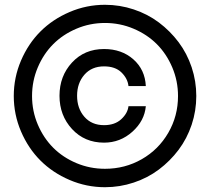

<svg xmlns="http://www.w3.org/2000/svg" viewBox="-20 -780 885 810"><path d="M422.9 9.8Q344.7 9.8 273.4 -20.8Q202.1 -51.3 150.6 -102.8Q99.1 -154.3 68.6 -225.6Q38.1 -296.9 38.1 -375Q38.1 -453.1 68.6 -524.4Q99.1 -595.7 150.6 -647.2Q202.1 -698.7 273.4 -729.2Q344.7 -759.8 422.9 -759.8Q485.4 -759.8 544.2 -740.2Q603 -720.7 650.4 -685.1Q697.8 -649.4 733.4 -602.1Q769 -554.7 788.6 -496.1Q808.1 -437.5 808.1 -375Q808.1 -312.5 788.6 -253.9Q769 -195.3 733.4 -147.9Q697.8 -100.6 650.4 -64.9Q603 -29.3 544.2 -9.8Q485.4 9.8 422.9 9.8ZM422.9 -67.9Q507.3 -67.9 578.1 -108.4Q648.9 -148.9 689.9 -219.7Q731 -290.5 731 -375Q731 -438.5 706.8 -495.6Q682.6 -552.7 641.6 -593.8Q600.6 -634.8 543.5 -658.9Q486.3 -683.1 422.9 -683.1Q359.4 -683.1 302.5 -658.9Q245.6 -634.8 204.6 -593.8Q163.6 -552.7 139.4 -495.6Q115.2 -438.5 115.2 -375Q115.2 -311.5 139.4 -254.6Q163.6 -197.8 204.6 -156.7Q245.6 -115.7 302.5 -91.8Q359.4 -67.9 422.9 -67.9ZM418.9 -178.2Q336.9 -178.2 283.9 -235.6Q231 -293 231 -376Q231 -459 283.7 -516.1Q336.4 -573.2 418.9 -573.2Q493.2 -573.2 542.5 -529.8Q591.8 -486.3 595.2 -417H522Q518.6 -448.7 492.4 -474.4Q466.3 -500 418.9 -500Q366.7 -500 335.9 -464.6Q305.2 -429.2 305.2 -376Q305.2 -322.8 335.9 -287.4Q366.7 -252 418.9 -252Q464.4 -252 491.5 -277.1Q518.6 -302.2 522 -332H595.2Q589.8 -270.5 538.6 -224.4Q487.3 -178.2 418.9 -178.2Z"/></svg>

Font: Oakes Grotesk Bold
Style: Regular
Weight: 700
Designer: Samuel Oakes
Foundry: Samuel Oakes
Version: Version 1.000;PS 001.000;hotconv 1.0.88;makeotf.lib2.5.64775